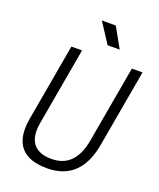

<svg xmlns="http://www.w3.org/2000/svg" viewBox="-162 -993 911 1100"><g transform="rotate(20 293.0 -442.5)"><path d="M258.3 9.8Q145 9.8 97.4 -49.1Q49.8 -107.9 69.8 -222.7L152.8 -693.4H217.8L134.8 -222.7Q119.6 -137.2 152.8 -93.3Q186 -49.3 265.1 -49.3Q407.2 -49.3 438.5 -222.7L521.5 -693.4H586.4L503.4 -222.7Q462.9 9.8 258.3 9.8ZM345.2 -771.5 265.6 -893.6H350.6L418.9 -771.5Z"/></g></svg>

Font: Cascadia Code Light
Style: Italic
Weight: 300
Italic angle: -10°
Monospace: yes
Designer: Aaron Bell
Foundry: Saja Typeworks
Version: Version 2404.023; ttfautohint (v1.8.4)